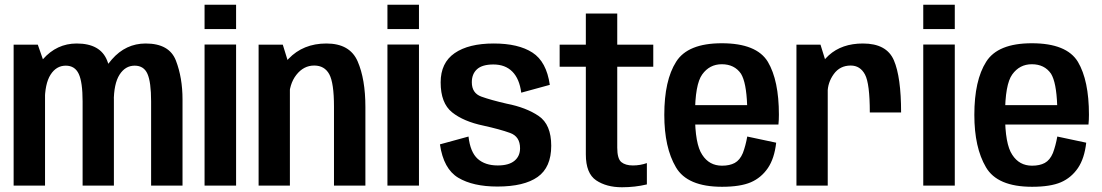

<svg xmlns="http://www.w3.org/2000/svg" viewBox="-20 -783 4650 810"><path d="M37.5 0H170V-507L139.5 -594.5H37.5ZM328.5 0H460.5V-363.5Q460.5 -455.5 432 -527.5Q403.5 -599.5 303.5 -599.5Q219.5 -599.5 161 -533Q102.5 -466.5 102.5 -388L169 -353.5Q169 -429.5 193.2 -467.8Q217.5 -506 257.5 -506Q296 -506 312.2 -471.2Q328.5 -436.5 328.5 -355ZM617.5 0H750V-363.5Q750 -455 722.2 -527.2Q694.5 -599.5 594.5 -599.5Q510.5 -599.5 451.8 -532.2Q393 -465 393 -388L460 -353.5Q460 -429.5 484.2 -467.8Q508.5 -506 548 -506Q587 -506 602.2 -471.2Q617.5 -436.5 617.5 -355Z M843 0H976V-595H843ZM843 -763V-660.5H976V-763Z M1071 0H1203V-497.5L1173 -594.5H1071ZM1389 0H1521.5V-331.5Q1521.5 -449 1488.8 -524.2Q1456 -599.5 1357 -599.5Q1259 -599.5 1197.2 -534.8Q1135.5 -470 1135.5 -394L1199.5 -366Q1199.5 -428 1230.2 -467.2Q1261 -506.5 1305.5 -506.5Q1349 -506.5 1369 -470Q1389 -433.5 1389 -333Z M1614.5 0H1747.5V-595H1614.5ZM1614.5 -763V-660.5H1747.5V-763Z M2078.5 4Q2191 4 2248.2 -36.5Q2305.5 -77 2305.5 -168Q2305.5 -257.5 2252.8 -293.5Q2200 -329.5 2118 -345.5Q2050.5 -361 2010.5 -375.5Q1970.5 -390 1970.5 -436Q1970.5 -471 1992.5 -491Q2014.5 -511 2061.5 -511Q2111.5 -511 2141.5 -480.8Q2171.5 -450.5 2179 -392L2299.5 -425Q2285.5 -523 2226.2 -561.2Q2167 -599.5 2063 -599.5Q1957 -599.5 1898 -558.8Q1839 -518 1839 -435.5Q1839 -348 1887.2 -309.2Q1935.5 -270.5 2019.5 -253Q2089.5 -237.5 2131.8 -222.2Q2174 -207 2174 -157.5Q2174 -124 2150.2 -104.5Q2126.5 -85 2080 -85Q2026.5 -85 1995.2 -113Q1964 -141 1956.5 -207L1836 -174Q1851 -70.5 1913.2 -33.2Q1975.5 4 2078.5 4Z M2604 7Q2659 7 2709 -5V-95Q2681 -85 2650 -85Q2618.5 -85 2601.2 -99.2Q2584 -113.5 2584 -160V-501.5H2736V-594.5H2584V-726H2451.5V-594.5H2341V-501.5H2451.5V-131.5Q2451.5 -51.5 2495 -22.2Q2538.5 7 2604 7Z M3026 5V-84Q2972 -84 2942.5 -130Q2912 -175 2912 -298.5Q2912 -427 2942.5 -469Q2973.5 -512 3025 -512Q3078.5 -512 3106 -472Q3128.5 -435.5 3132 -339.5H2899.5V-257.5H3264Q3266 -276.5 3266 -299Q3266 -443.5 3219.5 -522Q3172 -600.5 3025 -600.5Q2881.5 -600.5 2832.5 -522.5Q2782.5 -444 2782.5 -298.5Q2782.5 -160.5 2831.5 -77.5Q2879.5 5 3026 5ZM3026 -84V5Q3103 5 3147.5 -14Q3191.5 -33 3219.5 -74Q3247 -114.5 3254.5 -181L3132.5 -207Q3125.5 -168 3114 -137.5Q3101.5 -107.5 3079.5 -95.5Q3058 -84 3026 -84Z M3649.5 -308.5H3781.5Q3781.5 -458 3751 -528.8Q3720.5 -599.5 3620.5 -599.5Q3531.5 -599.5 3476.2 -549.5Q3421 -499.5 3421 -419L3471.5 -391.5Q3471.5 -434.5 3497.5 -470.5Q3523.5 -506.5 3569 -506.5Q3609 -506.5 3629.2 -468.5Q3649.5 -430.5 3649.5 -308.5ZM3340 0H3472V-496L3441.5 -594.5H3340Z M3875 0H4008V-595H3875ZM3875 -763V-660.5H4008V-763Z M4334 5V-84Q4280 -84 4250.5 -130Q4220 -175 4220 -298.5Q4220 -427 4250.5 -469Q4281.5 -512 4333 -512Q4386.5 -512 4414 -472Q4436.5 -435.5 4440 -339.5H4207.5V-257.5H4572Q4574 -276.5 4574 -299Q4574 -443.5 4527.5 -522Q4480 -600.5 4333 -600.5Q4189.5 -600.5 4140.5 -522.5Q4090.5 -444 4090.5 -298.5Q4090.5 -160.5 4139.5 -77.5Q4187.5 5 4334 5ZM4334 -84V5Q4411 5 4455.5 -14Q4499.5 -33 4527.5 -74Q4555 -114.5 4562.5 -181L4440.5 -207Q4433.5 -168 4422 -137.5Q4409.5 -107.5 4387.5 -95.5Q4366 -84 4334 -84Z"/></svg>

Font: Anybody SemiCondensed SemiBold
Style: Regular
Weight: 600
Width: 4
Version: Version 1.113;gftools[0.9.25]